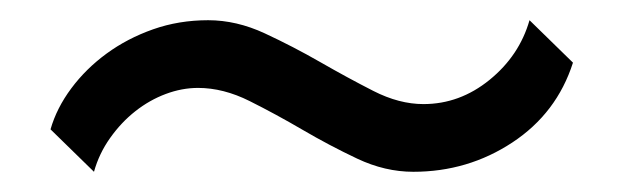

<svg xmlns="http://www.w3.org/2000/svg" viewBox="-20 -421 617 190"><path d="M547 -359Q531 -309 487 -280Q443 -251 389 -251Q361 -251 333.5 -264Q306 -277 279.5 -292.5Q253 -308 227 -321Q201 -334 176 -334Q160 -334 144 -328Q128 -322 114 -311Q100 -300 89 -284.5Q78 -269 73 -251L30 -293Q36 -314 50.5 -333.5Q65 -353 85.5 -368Q106 -383 131.5 -392Q157 -401 186 -401Q214 -401 242 -388Q270 -375 297 -359.5Q324 -344 349.5 -331Q375 -318 399 -318Q435 -318 464.5 -342Q494 -366 504 -401Z"/></svg>

Font: TypoPRO Sinkin Sans
Style: 300 Light
Weight: 300
Designer: Keith Bates
Foundry: K-Type
Version: Sinkin Sans (version 1.0)  by Keith Bates   •   © 2014   www